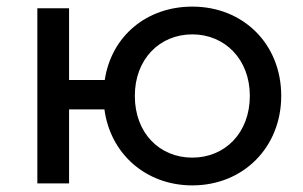

<svg xmlns="http://www.w3.org/2000/svg" viewBox="-20 -555 916 581"><path d="M93 0H189V-224H296C314 -89 422 6 562 6C716 6 831 -109 831 -265C831 -422 716 -535 562 -535C424 -535 317 -446 297 -313H189V-530H93ZM388 -265C388 -376 463 -451 562 -451C660 -451 736 -376 736 -265C736 -152 660 -78 562 -78C463 -78 388 -152 388 -265Z"/></svg>

Font: Malon Grotesk Med
Style: Regular
Weight: 500
Designer: Julieta Ulanovsky
Foundry: Julieta Ulanovsky
Version: Version 7.200